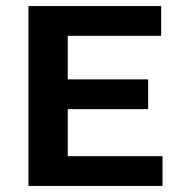

<svg xmlns="http://www.w3.org/2000/svg" viewBox="-20 -615 594 635"><path d="M74 0V-595H513V-496.5H204V-98.5H517.5V0ZM153 -254V-352.5H470V-254Z"/></svg>

Font: Encode Sans SC Condensed Thin SemiBold
Style: Regular
Weight: 600
Version: Version 3.002